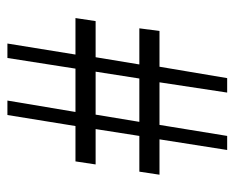

<svg xmlns="http://www.w3.org/2000/svg" viewBox="-76 -556 618 505"><g transform="rotate(-90 232.5 -303.0)"><path d="M279 -245H165L184 -360H297ZM335 -360H430L438 -413H342L371 -592H333L305 -413H191L221 -592H183L154 -413H61L53 -360H146L128 -245H34L26 -192H119L91 -14H128L157 -192H269L242 -14H280L310 -192H404L411 -245H316Z"/></g></svg>

Font: Libertinus Math
Style: Regular
Weight: 400
Designer: Philipp H. Poll
Foundry: Khaled Hosny
Version: Version 6.2